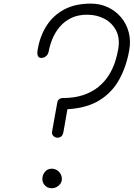

<svg xmlns="http://www.w3.org/2000/svg" viewBox="-20 -1008 723 1038"><path d="M197 -695.5Q187 -698 183.5 -709.5Q180 -721 184.5 -744Q197 -815 232.5 -870Q268 -925 327.2 -956.8Q386.5 -988.5 471 -988.5Q522 -988.5 564 -968.5Q606 -948.5 635 -913.8Q664 -879 676 -833.2Q688 -787.5 678.5 -735.5Q663 -647.5 624.2 -577.5Q585.5 -507.5 517.2 -465.5Q449 -423.5 344.5 -417.5L323.5 -297.5Q320 -276.5 309.8 -269.2Q299.5 -262 286 -264Q274.5 -266 267 -274.8Q259.5 -283.5 261.5 -296.5L290 -455.5Q292 -465.5 300.2 -471.8Q308.5 -478 319 -478Q383 -478 430.5 -494.2Q478 -510.5 511.8 -538Q545.5 -565.5 567.5 -600.2Q589.5 -635 601.8 -672.2Q614 -709.5 619.5 -744.5Q629 -802.5 607.2 -843.8Q585.5 -885 544 -906.8Q502.5 -928.5 451 -928.5Q401 -928.5 364.5 -910.5Q328 -892.5 303.2 -863.2Q278.5 -834 264 -799.2Q249.5 -764.5 243.5 -731.5Q241 -717 233 -708.2Q225 -699.5 215.2 -696.5Q205.5 -693.5 197 -695.5ZM209 -40Q209 -62.5 223.2 -79.2Q237.5 -96 258.5 -96Q274.5 -96 287 -88.5Q299.5 -81 307 -68.2Q314.5 -55.5 314.5 -40Q314.5 -26.5 306.8 -15.2Q299 -4 286.5 2.8Q274 9.5 258.5 9.5Q237.5 9.5 223.2 -5.2Q209 -20 209 -40Z"/></svg>

Font: Edu QLD Hand
Style: Regular
Weight: 400
Designer: Tina and Corey Anderson, Eben Sorkin
Foundry: Sorkin Type Co.
Version: Version 2.000